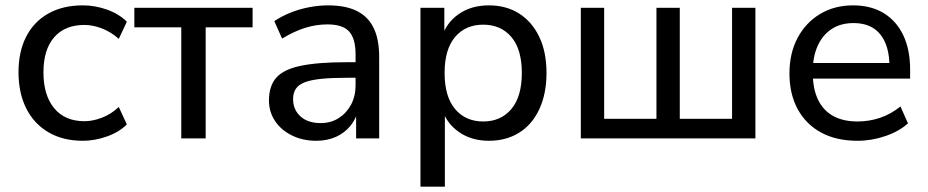

<svg xmlns="http://www.w3.org/2000/svg" viewBox="-20 -516 3460 716"><path d="M289 9Q215 9 161 -22.5Q107 -54 78 -111.5Q49 -169 49 -247Q49 -324 78 -380Q107 -436 161 -466Q215 -496 289 -496Q335 -496 379.5 -480Q424 -464 453 -435L423 -371Q394 -397 360 -410Q326 -423 295 -423Q222 -423 182 -377Q142 -331 142 -246Q142 -161 182 -112.5Q222 -64 295 -64Q326 -64 360 -77Q394 -90 423 -117L453 -52Q424 -23 378.5 -7Q333 9 289 9Z M656 0V-414H481V-487H922V-414H747V0Z M1159 9Q1109 9 1068.5 -11Q1028 -31 1005.5 -65Q983 -99 983 -141Q983 -195 1010 -226Q1037 -257 1101 -270.5Q1165 -284 1273 -284H1320V-226H1275Q1217 -226 1178 -222Q1139 -218 1116 -209Q1093 -200 1083 -184.5Q1073 -169 1073 -146Q1073 -107 1100.5 -82Q1128 -57 1176 -57Q1214 -57 1243 -75.5Q1272 -94 1289 -125.5Q1306 -157 1306 -198V-313Q1306 -372 1282 -398.5Q1258 -425 1201 -425Q1159 -425 1117.5 -412Q1076 -399 1032 -372L1003 -437Q1029 -455 1062.5 -468.5Q1096 -482 1132.5 -489Q1169 -496 1203 -496Q1268 -496 1310 -475.5Q1352 -455 1373 -412.5Q1394 -370 1394 -304V0H1308V-111H1317Q1309 -74 1287 -47Q1265 -20 1232.5 -5.5Q1200 9 1159 9Z M1548 180V-487H1637V-375H1627Q1643 -430 1690 -463Q1737 -496 1803 -496Q1868 -496 1916 -465.5Q1964 -435 1991 -378.5Q2018 -322 2018 -244Q2018 -167 1991.5 -109.5Q1965 -52 1916.5 -21.5Q1868 9 1803 9Q1738 9 1691 -24Q1644 -57 1628 -111H1639V180ZM1782 -63Q1848 -63 1887 -109.5Q1926 -156 1926 -244Q1926 -332 1887 -378Q1848 -424 1782 -424Q1716 -424 1677 -378Q1638 -332 1638 -244Q1638 -156 1677 -109.5Q1716 -63 1782 -63Z M2146 0V-487H2233V-73H2428V-487H2515V-73H2710V-487H2797V0Z M3178 9Q3099 9 3042.5 -21.5Q2986 -52 2955 -108.5Q2924 -165 2924 -242Q2924 -318 2954.5 -375Q2985 -432 3038.5 -464Q3092 -496 3161 -496Q3228 -496 3275.5 -467Q3323 -438 3348.5 -384.5Q3374 -331 3374 -256V-223H2995V-281H3314L3297 -267Q3297 -345 3263 -387.5Q3229 -430 3163 -430Q3115 -430 3081 -407.5Q3047 -385 3029 -344.5Q3011 -304 3011 -251V-245Q3011 -185 3030.5 -144.5Q3050 -104 3087 -83.5Q3124 -63 3178 -63Q3221 -63 3261.5 -76.5Q3302 -90 3338 -119L3366 -56Q3333 -26 3281.5 -8.5Q3230 9 3178 9Z"/></svg>

Font: Nunito Sans 12pt Medium
Style: Regular
Weight: 500
Designer: Vernon Adams
Foundry: Vernon Adams
Version: Version 3.101;gftools[0.9.27]